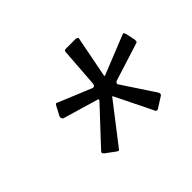

<svg xmlns="http://www.w3.org/2000/svg" viewBox="-83 -861 554 554"><g transform="rotate(-45 194.0 -584.0)"><path d="M228 -549Q226 -551 225 -549Q224 -547 223 -546L131 -427Q129 -425 126.5 -426.5Q124 -428 121 -430L94 -450Q91 -453 90 -455Q89 -457 92 -461L191 -567Q193 -570 193 -571Q193 -572 191 -573L82 -605Q79 -607 78 -610Q77 -613 78 -617L94 -647Q96 -650 97.5 -650.5Q99 -651 102 -649L204 -607Q207 -606 209.5 -608Q212 -610 213 -614L222 -737Q223 -740 224 -741Q225 -742 230 -742H269Q273 -742 275.5 -739Q278 -736 276 -733L252 -610Q252 -607 253 -607Q254 -607 256 -608L373 -655Q378 -657 379.5 -654.5Q381 -652 382 -649L388 -620Q388 -615 388 -613.5Q388 -612 385 -610L268 -573Q265 -572 263 -569.5Q261 -567 262 -564L328 -464Q330 -461 330 -457.5Q330 -454 325 -451L295 -432Q291 -429 287 -431Q283 -433 284 -435Z"/></g></svg>

Font: Libre Franklin Light
Style: Italic
Weight: 300
Italic angle: -8°
Designer: Pablo Impallari, Rodrigo Fuenzalida, Nhung Nguyen
Foundry: Impallari Type
Version: Version 3.000